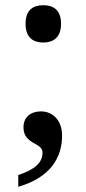

<svg xmlns="http://www.w3.org/2000/svg" viewBox="-20 -562 331 736"><path d="M146 -399C183 -399 214 -417 214 -471C214 -525 183 -542 146 -542C108 -542 78 -525 78 -471C78 -417 108 -399 146 -399ZM50 109V154C172 119 218 43 218 -42C218 -101 182 -135 137 -135C99 -135 70 -114 70 -74C70 -7 143 -17 143 23C143 62 113 88 50 109Z"/></svg>

Font: Noto Serif Vithkuqi Medium
Style: Regular
Weight: 500
Version: Version 1.005